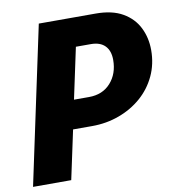

<svg xmlns="http://www.w3.org/2000/svg" viewBox="-82 -812 813 886"><g transform="rotate(-10 324.0 -369.0)"><path d="M180.5 0H1.5L158.5 -737.5H425Q502 -737.5 551.2 -709Q600.5 -680.5 624.2 -632.8Q648 -585 648 -527.5Q648 -461.5 622 -406.5Q596 -351.5 550.5 -312Q505 -272.5 445.5 -250.8Q386 -229 319 -229H229.5ZM378.5 -602.5H308.5L257.5 -363.5H328Q392 -363.5 429.8 -406Q467.5 -448.5 467.5 -513Q467.5 -556 444.8 -579.2Q422 -602.5 378.5 -602.5Z"/></g></svg>

Font: Epilogue ExtraBold
Style: Italic
Weight: 800
Italic angle: -12°
Designer: Tyler Finck
Foundry: Etcetera Type Co
Version: Version 2.111; ttfautohint (v1.8.3)